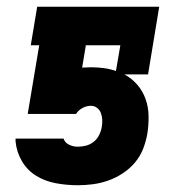

<svg xmlns="http://www.w3.org/2000/svg" viewBox="-20 -540 540 568"><path d="M210 8Q177 8 145 2Q113 -4 87 -20Q61 -36 45 -63Q29 -90 26 -122V-130H168Q172 -118 184 -112Q196 -106 210 -106Q222 -106 234 -109Q246 -112 256.5 -120Q267 -128 273 -140Q279 -152 281 -164Q283 -175 282.5 -185.5Q282 -196 278.5 -205.5Q275 -215 267 -221Q259 -227 249 -227Q236 -227 224 -220.5Q212 -214 205 -203H62L96 -406H71L90 -520H451L418 -320H348Q370 -308 386 -289.5Q402 -271 410.5 -247.5Q419 -224 419.5 -197.5Q420 -171 416 -145Q412 -122 403.5 -100Q395 -78 379.5 -59.5Q364 -41 343.5 -27.5Q323 -14 300.5 -6Q278 2 255 5Q232 8 210 8ZM323 -330 336 -406H234L223 -340Q230 -340 236 -340.5Q242 -341 249 -341Q268 -341 287 -338.5Q306 -336 323 -330Z"/></svg>

Font: Iosevka Curly Slab Heavy
Style: Italic
Weight: 900
Italic angle: -9°
Monospace: yes
Designer: Belleve Invis
Foundry: Belleve Invis
Version: Version 22.1.2; ttfautohint (v1.8.4)